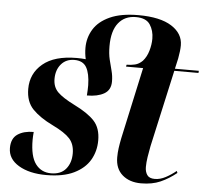

<svg xmlns="http://www.w3.org/2000/svg" viewBox="-54 -828 969 895"><g transform="rotate(5 430.5 -380.0)"><path d="M194 10Q115 10 65 -20Q15 -50 15 -101Q15 -146 44 -165.5Q73 -185 119 -185Q117 -164 117 -148Q117 -71 143.5 -35.5Q170 0 216 0Q262 0 285.5 -28.5Q309 -57 309 -101Q309 -144 285.5 -170Q262 -196 204 -224Q144 -253 110 -288Q76 -323 76 -383Q76 -455 130.5 -500.5Q185 -546 289 -546Q312 -546 331 -544Q328 -557 326.5 -570Q325 -583 325 -597Q325 -644 349 -683.5Q373 -723 425 -746.5Q477 -770 558 -770Q660 -770 713.5 -736Q767 -702 767 -647Q767 -622 760 -585L749 -536H861L860 -526H747L667 -166Q662 -141 658 -115Q654 -89 654 -68Q654 -46 664 -31Q674 -16 700 -16Q725 -16 750.5 -29.5Q776 -43 799 -62L803 -53Q767 -24 728.5 -7Q690 10 638 10Q584 10 550.5 -19Q517 -48 517 -101Q517 -123 520 -144.5Q523 -166 528 -191L601 -526H521L523 -535Q543 -535 562 -539.5Q581 -544 597 -560Q615 -580 623.5 -609.5Q632 -639 632 -666Q632 -704 613.5 -732Q595 -760 547 -760Q495 -760 465.5 -723Q436 -686 436 -615Q436 -579 442.5 -552Q449 -525 455.5 -501Q462 -477 462 -451Q462 -411 431.5 -393.5Q401 -376 351 -376Q352 -389 352.5 -401Q353 -413 353 -424Q352 -479 335.5 -507.5Q319 -536 279 -536Q240 -536 217 -509Q194 -482 194 -440Q194 -402 217.5 -378.5Q241 -355 297 -327Q362 -295 392 -262Q422 -229 422 -172Q422 -121 398 -80Q374 -39 323.5 -14.5Q273 10 194 10Z"/></g></svg>

Font: Noto Serif Display SemiCondensed
Style: Bold Italic
Weight: 700
Width: 4
Italic angle: -12°
Designer: Monotype Design Team
Foundry: Monotype Imaging Inc.
Version: Version 2.009